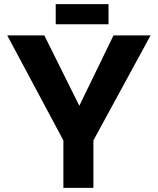

<svg xmlns="http://www.w3.org/2000/svg" viewBox="-20 -907 762 927"><path d="M286 -229 15 -736H194L384 -354L341 -351L528 -736H707L431 -229V0H286ZM249 -887H504V-790H249Z"/></svg>

Font: Reem Kufi Fun
Style: Bold
Weight: 700
Designer: Khaled Hosny
Version: Version 1.005